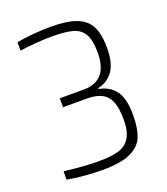

<svg xmlns="http://www.w3.org/2000/svg" viewBox="-131 -787 770 887"><g transform="rotate(-20 254.5 -344.0)"><path d="M49 -7V-48Q150 -36 217 -36Q279 -36 315.5 -46.5Q352 -57 372 -88Q392 -119 392 -179Q392 -259 363 -293Q334 -327 266 -327H148V-371H266Q385 -371 385 -511Q385 -571 367 -601.5Q349 -632 312.5 -642Q276 -652 209 -652Q175 -652 131 -648.5Q87 -645 53 -640V-681Q88 -688 135 -692Q182 -696 220 -696Q302 -696 348 -678Q394 -660 413.5 -621Q433 -582 433 -515Q433 -443 407 -404.5Q381 -366 331 -354V-350Q384 -340 412 -302Q440 -264 440 -184Q440 -117 423 -76Q406 -35 358 -13.5Q310 8 220 8Q181 8 133 4Q85 0 49 -7Z"/></g></svg>

Font: Saira Semi Condensed ExtraLight
Style: Regular
Weight: 200
Width: 4
Designer: Hector Gatti with collaboration of the Omnibus-Type team
Foundry: Omnibus-Type
Version: Version 1.001; ttfautohint (v1.8)